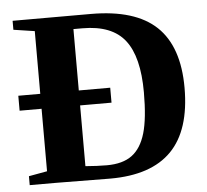

<svg xmlns="http://www.w3.org/2000/svg" viewBox="-49 -707 820 761"><g transform="rotate(-5 361.0 -326.5)"><path d="M339.4 -654.8Q515.6 -654.8 599.9 -575Q684.1 -495.1 684.1 -331.1Q684.1 -162.6 603.5 -80.3Q522.9 2 359.9 2L140.6 0H39.1V-35.6L112.3 -48.8V-297.4H24.9V-356.9H112.3V-606.4L28.3 -619.1V-654.8ZM522 -327.1Q522 -468.8 470.2 -534.9Q418.5 -601.1 301.8 -601.1H265.6V-356.9H390.6V-297.4H265.6V-55.7Q312.5 -51.8 350.6 -51.8Q414.1 -51.8 450.9 -79.1Q487.8 -106.4 504.9 -164.8Q522 -223.1 522 -327.1Z"/></g></svg>

Font: Liberation Serif
Style: Bold
Weight: 700
Designer: Steve Matteson
Foundry: Ascender Corporation
Version: Version 2.1.5